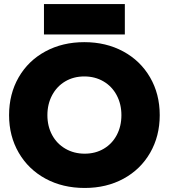

<svg xmlns="http://www.w3.org/2000/svg" viewBox="-20 -920 837 952"><path d="M25 -349Q25 -454 72.5 -536.5Q120 -619 205 -665Q290 -711 398 -711Q506 -711 591 -665Q676 -619 724 -536.5Q772 -454 772 -349Q772 -245 724.5 -162.5Q677 -80 592.5 -34Q508 12 400 12Q291 12 206 -34Q121 -80 73 -162.5Q25 -245 25 -349ZM198 -900H599V-749H198ZM400 -158Q453 -158 494.5 -182.5Q536 -207 559 -250.5Q582 -294 582 -349Q582 -404 558.5 -448Q535 -492 493 -516.5Q451 -541 398 -541Q345 -541 303.5 -516.5Q262 -492 238.5 -448Q215 -404 215 -349Q215 -294 238.5 -250.5Q262 -207 304.5 -182.5Q347 -158 400 -158Z"/></svg>

Font: Oak Sans Black
Style: Regular
Weight: 900
Designer: Erik Kennedy, Walven
Foundry: Erik Kennedy, Walven
Version: Version 1.000